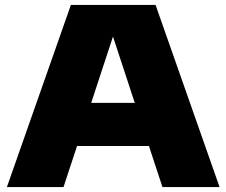

<svg xmlns="http://www.w3.org/2000/svg" viewBox="-20 -760 920 780"><path d="M8 0 268 -740H612L872 0H640L585 -167H293L238 0ZM350.5 -342H527.5L439 -611.5Z"/></svg>

Font: Encode Sans Exp Black
Style: Regular
Weight: 900
Width: 7
Designer: Multiple Designers
Foundry: Impallari Type
Version: Version 3.002; ttfautohint (v1.8.3) -l 8 -r 50 -G 200 -x 14 